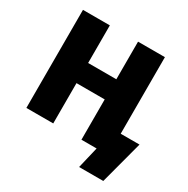

<svg xmlns="http://www.w3.org/2000/svg" viewBox="-194 -904 1215 1238"><g transform="rotate(30 413.0 -285.0)"><path d="M483 -300H273V0H73V-730H273V-450H483V-730H683V-160H823L738 160H558L596 0H483Z"/></g></svg>

Font: M PLUS 1p Black
Style: Regular
Weight: 900
Version: Version 1.061